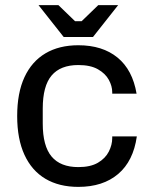

<svg xmlns="http://www.w3.org/2000/svg" viewBox="-20 -721 602 751"><path d="M286.4 10Q211.2 10 157.7 -21.7Q104.2 -53.4 75.7 -115.4Q47.2 -177.4 47.2 -267Q47.2 -357.6 75.7 -419.1Q104.2 -480.6 157.7 -512.3Q211.2 -544 286.4 -544Q380.8 -544 439.7 -495.8Q498.6 -447.6 514.2 -354.6H419V-360.2Q419 -384.2 405.6 -408.8Q392.2 -433.4 363.1 -450Q334 -466.6 286.4 -466.6Q216.4 -466.6 181.8 -425.6Q147.2 -384.6 147.2 -296.2V-237.8Q147.2 -150 181.8 -108.7Q216.4 -67.4 286.4 -67.4Q334 -67.4 363.1 -84.5Q392.2 -101.6 405.6 -128Q419 -154.4 419 -181V-187.4H515.2Q501.6 -91 442.2 -40.5Q382.8 10 286.4 10ZM442.2 -701 343.8 -576.4H229L130.6 -701H208.4L273.4 -638.2H299.4L364.4 -701Z"/></svg>

Font: Mozilla Headline ExtraLight
Style: Regular
Weight: 200
Designer: Studio DRAMA
Foundry: Studio DRAMA
Version: Version 1.000